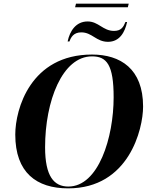

<svg xmlns="http://www.w3.org/2000/svg" viewBox="-20 -1025 832 1056"><path d="M393 -985H683L688 -1005H398ZM352 -797H362C370 -819 384 -847 427 -847C487 -847 509 -795 574 -795C638 -795 667 -848 679 -904H670C659 -877 647 -855 607 -855C546 -855 522 -907 462 -907C398 -907 364 -855 352 -797ZM355 11C689 11 767 -315 767 -439C767 -647 642 -725 486 -725C148 -725 64 -425 64 -285C64 -75 181 11 355 11ZM356 1C277 1 228 -55 228 -215C228 -470 323 -715 486 -715C567 -715 605 -669 605 -490C605 -269 522 1 356 1Z"/></svg>

Font: Noto Serif Display
Style: Bold Italic
Weight: 700
Italic angle: -12°
Designer: Monotype Design Team
Foundry: Monotype Imaging Inc.
Version: Version 2.009